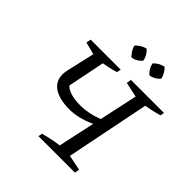

<svg xmlns="http://www.w3.org/2000/svg" viewBox="-221 -1017 1183 1183"><g transform="rotate(45 370.5 -426.0)"><path d="M295 0 300 -26Q333 -35 366 -42Q399 -49 428 -52L480 -292Q437 -272 394.5 -261.5Q352 -251 315 -251Q214 -251 166.5 -291.5Q119 -332 134 -407L177 -596L96 -617L102 -648H364L358 -621Q333 -613 308 -607.5Q283 -602 258 -598L209 -355Q248 -316 343 -316Q417 -316 492 -346L546 -596L448 -617L453 -648H741L736 -622Q707 -614 680.5 -608Q654 -602 628 -598L518 -51L618 -31L613 0ZM386 -852Q418 -822 423 -785Q396 -753 357 -748Q343 -762 332.5 -779Q322 -796 319 -814Q333 -828 350 -838.5Q367 -849 386 -852ZM543 -852Q557 -837 567 -820Q577 -803 580 -785Q551 -753 514 -748Q483 -774 475 -814Q504 -845 543 -852Z"/></g></svg>

Font: Piazzolla
Style: Italic
Weight: 400
Italic angle: -11.3°
Designer: Juan Pablo del Peral
Foundry: Huerta Tipografica
Version: Version 1.330